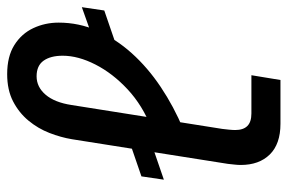

<svg xmlns="http://www.w3.org/2000/svg" viewBox="-150 -632 783 522"><g transform="rotate(-90 241.0 -371.5)"><path d="M13 -317 22 -378 118 -411 109 -350ZM342 -434 344 -491 482 -540 473 -479ZM165 0Q110 0 81.5 -29Q53 -58 53 -108Q53 -116 54 -124.5Q55 -133 56 -143L123 -567Q128 -597 140 -628Q152 -659 173.5 -685Q195 -711 226 -727Q257 -743 300 -743Q348 -743 379 -723.5Q410 -704 425 -672Q440 -640 440 -603Q440 -548 418 -498Q396 -448 357 -404.5Q318 -361 265 -325.5Q212 -290 150 -264L154 -351Q215 -375 258.5 -415.5Q302 -456 326 -503Q350 -550 350 -592Q350 -625 336.5 -644Q323 -663 294 -663Q265 -663 244 -638.5Q223 -614 216 -568L151 -158Q150 -150 149 -140Q148 -130 148 -123Q148 -101 159 -90Q170 -79 193 -79H297L284 0Z"/></g></svg>

Font: MuseoModerno
Style: Italic
Weight: 400
Italic angle: -9°
Designer: Pablo Cosgaya, Héctor Gatti, Marcela Romero, and the Authors of The MuseoModerno Project.
Foundry: Omnibus-Type Team
Version: Version 1.003